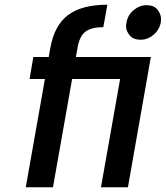

<svg xmlns="http://www.w3.org/2000/svg" viewBox="-20 -792 701 812"><path d="M301 -551H618L521 0H407L488 -458H285L204 0H89L170 -458H105L121 -551H186L193 -590Q210 -685 268 -728.5Q326 -772 434 -772L417 -677Q365 -677 340.5 -657.5Q316 -638 308 -590ZM574 -624Q544 -624 528.5 -642.5Q513 -661 513 -682Q513 -689 515 -697Q520 -728 545 -749Q570 -770 600 -770Q631 -770 646 -751.5Q661 -733 661 -711Q661 -704 660 -697Q654 -666 629.5 -645Q605 -624 574 -624Z"/></svg>

Font: Fz Poppins Med
Style: Italic
Weight: 500
Italic angle: -10°
Designer: Ninad Kale (Devanagari), Jonny Pinhorn (Latin)
Foundry: Indian Type Foundry
Version: Vit hóa bi Vntype.Com & FontZin.Com